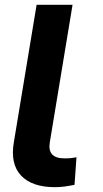

<svg xmlns="http://www.w3.org/2000/svg" viewBox="-20 -770 428 800"><path d="M282.3 -750 187.5 -176.8Q176.5 -110.1 248.6 -110.1Q266 -110.1 276.6 -111.3Q287.3 -112.6 298.7 -114.7L290.5 0Q270.2 4.3 249.6 7.1Q229 9.9 209.2 9.9Q113.3 9.9 67.8 -38.4Q22.4 -86.6 37.6 -176.8L132.5 -750Z"/></svg>

Font: Inter UI
Style: Bold Italic
Weight: 700
Italic angle: 9.39999°
Designer: Rasmus Andersson
Foundry: rsms
Version: 3.2;8d6f07862